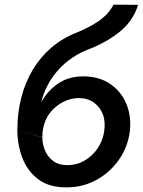

<svg xmlns="http://www.w3.org/2000/svg" viewBox="-20 -800 617 830"><path d="M320 -376Q359 -376 386 -356.5Q413 -337 425 -304.5Q437 -272 430 -230Q424 -191 401.5 -158Q379 -125 345 -105.5Q311 -86 271 -86Q234 -86 210 -104Q186 -122 174.5 -149.5Q163 -177 163 -206L55 -238Q55 -175 76.5 -118Q98 -61 144.5 -25.5Q191 10 267 10Q338 10 396.5 -22Q455 -54 493.5 -108.5Q532 -163 541 -230Q549 -297 526 -351.5Q503 -406 455 -438Q407 -470 340 -470ZM116 -231 163 -206Q163 -247 176.5 -278.5Q190 -310 213.5 -331.5Q237 -353 264.5 -364.5Q292 -376 320 -376L340 -470Q292 -470 254.5 -452Q217 -434 189 -402Q161 -370 143 -326Q125 -282 116 -231ZM55 -238 158 -208 152 -306Q153 -350 168.5 -392.5Q184 -435 211.5 -472.5Q239 -510 276 -538.5Q313 -567 356 -584Q436 -614 495.5 -661Q555 -708 577 -779L471 -780Q449 -739 409.5 -711Q370 -683 311 -659Q250 -635 202.5 -594.5Q155 -554 122 -499Q89 -444 72 -378Q55 -312 55 -238Z"/></svg>

Font: Jost Medium
Style: Italic
Weight: 500
Italic angle: -5°
Version: Version 3.710